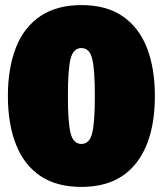

<svg xmlns="http://www.w3.org/2000/svg" viewBox="-20 -728 640 755"><path d="M300 7Q202.5 7 138.5 -36.2Q74.5 -79.5 42.8 -160Q11 -240.5 11 -351Q11 -458 42 -539.2Q73 -620.5 140 -665.5Q204.5 -708 300 -708Q398.5 -708 462.5 -664Q526.5 -620 557.8 -539.8Q589 -459.5 589 -351Q589 -180.5 515.5 -86.8Q442 7 300 7ZM300 -162Q332 -162 342.5 -204.2Q353 -246.5 353 -351Q353 -455.5 342.5 -497.2Q332 -539 300 -539Q268.5 -539 257.8 -497.8Q247 -456.5 247 -351Q247 -245 257.8 -203.5Q268.5 -162 300 -162Z"/></svg>

Font: Argentum Novus Black
Style: Regular
Weight: 900
Designer: Julieta Ulanovsky (font) & Cristiano Sobral (main changes)
Foundry: Julieta Ulanovsky (font) & Cristiano Sobral (main changes)
Version: Version 3.00;November 27, 2020;FontCreator 13.0.0.2655 64-bi